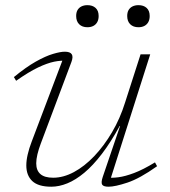

<svg xmlns="http://www.w3.org/2000/svg" viewBox="-20 -696 641 726"><path d="M368.5 -27 434 -219.5H432.5Q398.5 -157.5 365 -113.8Q331.5 -70 298.8 -42.8Q266 -15.5 234.8 -2.8Q203.5 10 174 10Q125 10 102.2 -11.2Q79.5 -32.5 79.5 -70.5Q79.5 -89.5 84.8 -112.2Q90 -135 100 -161L221 -480.5L232 -466Q211.5 -468 185.2 -462.8Q159 -457.5 123.8 -440.8Q88.5 -424 41 -390.5L32.5 -404.5Q78 -442 115.2 -463Q152.5 -484 180.5 -492.2Q208.5 -500.5 225 -500.5Q245 -500.5 251.2 -491Q257.5 -481.5 250 -461.5L134.5 -154Q126 -131.5 121.5 -112.5Q117 -93.5 117 -78.5Q117 -51.5 132.8 -37.8Q148.5 -24 181 -24Q219.5 -24 259.2 -45.2Q299 -66.5 336 -105.2Q373 -144 403.5 -195.8Q434 -247.5 453 -308.5L511.5 -490.5H548L394.5 -8.5L383.5 -24.5Q403 -22.5 428 -25.8Q453 -29 487 -41.8Q521 -54.5 566 -82L574 -67.5Q508.5 -21 461.8 -5.5Q415 10 390.5 10Q371 10 366.2 2Q361.5 -6 368.5 -27ZM310.5 -593Q291 -593 279.5 -604.2Q268 -615.5 268 -635.5Q268 -649 273.2 -658Q278.5 -667 288.2 -671.8Q298 -676.5 310.5 -676.5Q330 -676.5 341.5 -666Q353 -655.5 353 -635.5Q353 -622 347.8 -612.5Q342.5 -603 333 -598Q323.5 -593 310.5 -593ZM503.5 -593Q484 -593 472.5 -604.2Q461 -615.5 461 -635.5Q461 -649 466.2 -658Q471.5 -667 481.2 -671.8Q491 -676.5 503.5 -676.5Q523 -676.5 534.5 -666Q546 -655.5 546 -635.5Q546 -622 540.8 -612.5Q535.5 -603 526 -598Q516.5 -593 503.5 -593Z"/></svg>

Font: Newsreader 9pt ExtraLight
Style: Italic
Weight: 250
Italic angle: -17°
Designer: Hugues Gentile
Foundry: Production Type
Version: Version 1.003